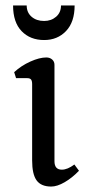

<svg xmlns="http://www.w3.org/2000/svg" viewBox="-20 -672 322 705"><path d="M28 -652H78Q78 -626 96 -610.5Q114 -595 142 -595Q168 -595 186 -610.5Q204 -626 204 -652H254Q254 -591 222.5 -558Q191 -525 142 -525Q91 -525 59.5 -557.5Q28 -590 28 -652ZM98 -83V-363Q98 -375 94 -380Q90 -385 80 -385H39L32 -407Q58 -431 91.5 -446Q125 -461 150 -461Q163 -461 171.5 -453.5Q180 -446 180 -434V-80Q180 -49 207 -49Q228 -49 253 -68L270 -45Q245 -19 217.5 -3Q190 13 168 13Q131 13 114.5 -9.5Q98 -32 98 -83Z"/></svg>

Font: Kurale
Style: Regular
Weight: 400
Designer: Eduardo Rodriguez Tunni
Foundry: Eduardo Rodriguez Tunni
Version: Version 2.000